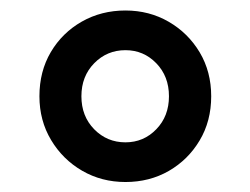

<svg xmlns="http://www.w3.org/2000/svg" viewBox="-20 -812 489 375"><path d="M57 -624Q57 -672.5 79.2 -710.2Q101.5 -748 139.8 -769.8Q178 -791.5 225 -791.5Q271.5 -791.5 309.5 -769.5Q347.5 -747.5 370 -709.8Q392.5 -672 392.5 -624Q392.5 -575.5 370 -537.8Q347.5 -500 309.8 -478.2Q272 -456.5 225 -456.5Q178.5 -456.5 140.5 -478.5Q102.5 -500.5 79.8 -538.5Q57 -576.5 57 -624ZM139 -624Q139 -585 164 -559.5Q189 -534 225 -534Q260.5 -534 285.2 -559.5Q310 -585 310 -624Q310 -663 285.2 -688.5Q260.5 -714 225 -714Q189 -714 164 -688.5Q139 -663 139 -624Z"/></svg>

Font: Tracken
Style: Regular
Weight: 400
Designer: Eben Sorkin
Foundry: Eben Sorkin
Version: Version 2.001